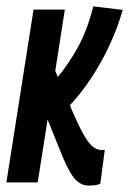

<svg xmlns="http://www.w3.org/2000/svg" viewBox="-31 -571 404 601"><path d="M-11 0 74 -541H172L142 -349L150 -330Q184 -371 213 -423.5Q242 -476 261 -551L353 -540Q330 -458 285.5 -378Q241 -298 188 -242L194 -226Q215 -178 229.5 -152Q244 -126 256 -115Q268 -104 280 -102Q287 -101 297 -102L283 4Q274 8 265 9Q256 10 248 10Q218 10 198 -17.5Q178 -45 155 -105L118 -197L87 0Z"/></svg>

Font: Georama Extra Condensed SemiBold
Style: Italic
Weight: 600
Width: 2
Italic angle: -9°
Designer: Jean-Baptiste Levee
Foundry: Production Type
Version: Version 1.000